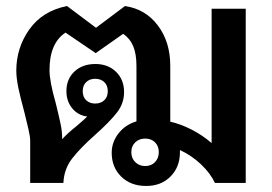

<svg xmlns="http://www.w3.org/2000/svg" viewBox="-20 -606 901 636"><path d="M794 -577V0H692Q677 -32 646 -61.5Q615 -91 576 -109V-101Q576 -53 545 -21.5Q514 10 464 10Q413 10 381.5 -21Q350 -52 350 -100Q350 -135 372.5 -164Q395 -193 432 -204V-387Q432 -427 421.5 -452.5Q411 -478 388 -494L297 -430L197 -498Q144 -463 144 -374Q144 -336 165 -263Q176 -218 181 -194Q186 -170 186 -145Q204 -165 232 -187Q258 -209 269 -220Q238 -224 219 -247.5Q200 -271 200 -304Q200 -344 226.5 -369Q253 -394 296 -394Q338 -394 364.5 -368Q391 -342 391 -301Q391 -264 368 -234Q345 -204 297 -161Q246 -116 219 -81Q192 -46 190 0H80V-140Q80 -153 74 -179Q68 -205 61 -233Q48 -281 41 -314Q34 -347 34 -372Q34 -448 77.5 -509Q121 -570 202 -586L298 -514L394 -586Q462 -576 503 -521.5Q544 -467 544 -388V-203Q579 -195 615 -176.5Q651 -158 681 -132V-577ZM295 -263Q314 -263 325.5 -274Q337 -285 337 -304Q337 -323 325.5 -334Q314 -345 295 -345Q277 -345 265.5 -334Q254 -323 254 -304Q254 -285 265.5 -274Q277 -263 295 -263ZM506 -102Q506 -122 493.5 -134.5Q481 -147 461 -147Q441 -147 428 -134.5Q415 -122 415 -102Q415 -82 428 -69Q441 -56 461 -56Q481 -56 493.5 -69Q506 -82 506 -102Z"/></svg>

Font: Sarabun SemiBold
Style: Regular
Weight: 600
Designer: Suppakit Chalermlarp | Katatrad Co.,Ltd.
Foundry: Cadson Demak Co.,Ltd.
Version: Version 1.000; ttfautohint (v1.6)